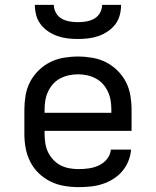

<svg xmlns="http://www.w3.org/2000/svg" viewBox="-20 -760 640 788"><path d="M302 8Q273 8 243.5 3Q214 -2 187.5 -15Q161 -28 139.5 -48.5Q118 -69 104.5 -95.5Q91 -122 85.5 -151Q80 -180 80 -210V-310Q80 -339 85 -368.5Q90 -398 103.5 -424Q117 -450 138.5 -471Q160 -492 186 -505Q212 -518 241.5 -523Q271 -528 300 -528Q329 -528 358.5 -523Q388 -518 414 -505Q440 -492 461.5 -471Q483 -450 496.5 -424Q510 -398 515 -368.5Q520 -339 520 -310V-223H163V-210Q163 -191 166 -172Q169 -153 177 -136Q185 -119 198.5 -104.5Q212 -90 228.5 -81.5Q245 -73 264 -69.5Q283 -66 302 -66Q324 -66 345 -69Q366 -72 385.5 -81Q405 -90 419 -107Q433 -124 435 -146H518Q516 -121 506.5 -98Q497 -75 481 -56.5Q465 -38 444 -25Q423 -12 399.5 -4.5Q376 3 351.5 5.5Q327 8 302 8ZM163 -297H437V-310Q437 -329 434 -347.5Q431 -366 423 -383.5Q415 -401 402.5 -415Q390 -429 373 -438Q356 -447 337.5 -451Q319 -455 300 -455Q281 -455 262.5 -451Q244 -447 227 -438Q210 -429 197.5 -415Q185 -401 177 -383.5Q169 -366 166 -347.5Q163 -329 163 -310ZM300 -600Q279 -600 257.5 -602.5Q236 -605 216 -612Q196 -619 178 -631Q160 -643 147 -660Q134 -677 128.5 -698Q123 -719 123 -740H201Q201 -723 209.5 -707.5Q218 -692 233 -683.5Q248 -675 265.5 -672Q283 -669 300 -669Q317 -669 334.5 -672Q352 -675 367 -683.5Q382 -692 390.5 -707.5Q399 -723 399 -740H477Q477 -719 471.5 -698Q466 -677 453 -660Q440 -643 422 -631Q404 -619 384 -612Q364 -605 342.5 -602.5Q321 -600 300 -600Z"/></svg>

Font: Iosevka Fixed Extended
Style: Regular
Weight: 400
Width: 7
Monospace: yes
Designer: Belleve Invis
Foundry: Belleve Invis
Version: Version 24.1.1; ttfautohint (v1.8.4)